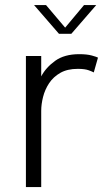

<svg xmlns="http://www.w3.org/2000/svg" viewBox="-20 -758 434 778"><path d="M85 0V-531H147V-448.5Q166 -484.5 203.5 -511.5Q241 -538.5 301 -538.5Q332.5 -538.5 352.2 -533Q372 -527.5 377 -524.5L360 -464.5Q355 -467.5 339.5 -473.2Q324 -479 295 -479Q253 -479 224.5 -462.8Q196 -446.5 179 -420.8Q162 -395 154.5 -365.2Q147 -335.5 147 -309V0ZM118 -737.5H166.5L244 -646L320.5 -737.5H370L269 -621H219Z"/></svg>

Font: Epilogue Light
Style: Regular
Weight: 300
Designer: Tyler Finck
Foundry: Etcetera Type Co
Version: Version 2.111; ttfautohint (v1.8.3)